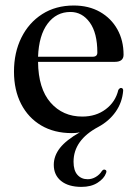

<svg xmlns="http://www.w3.org/2000/svg" viewBox="-20 -484 512 714"><path d="M374 160.5Q367 180 343 195.5Q319 211 283 211Q234.5 211 207.2 189Q180 167 180 129Q180 95.5 203.2 66Q226.5 36.5 277 8Q267.5 10 260 10.5Q252.5 11 247 11Q181.5 11 133.2 -17.5Q85 -46 58.5 -97.5Q32 -149 32 -217.5Q32 -288.5 59.5 -344Q87 -399.5 137 -431.5Q187 -463.5 254.5 -463.5Q310 -463.5 351.8 -439.8Q393.5 -416 416.5 -374.8Q439.5 -333.5 439.5 -280.5Q439.5 -254 407 -254H121.5Q122.5 -154.5 168 -102.5Q213.5 -50.5 286 -50.5Q337 -50.5 373.2 -77.8Q409.5 -105 420 -149.5Q425 -157 430 -157Q438.5 -156.5 438 -146.5Q434.5 -103 410 -68.2Q385.5 -33.5 345.5 -12Q253.5 37 253.5 117.5Q253.5 150 268 166.2Q282.5 182.5 306 182.5Q322 182.5 336.2 174Q350.5 165.5 358.5 152.5Q364 145 370 147Q379 149.5 374 160.5ZM242 -439.5Q189.5 -439.5 157 -396Q124.5 -352.5 121.5 -273H324.5Q342 -273 342 -288.5Q342 -361.5 313.8 -400.5Q285.5 -439.5 242 -439.5Z"/></svg>

Font: Fraunces 72pt
Style: Regular
Weight: 400
Version: Version 1.000;[0bf87f6ff]